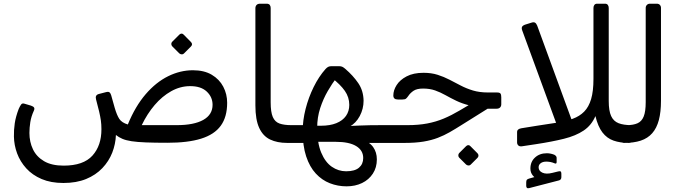

<svg xmlns="http://www.w3.org/2000/svg" viewBox="-20 -770 3688 1037"><path d="M322.2 218.3Q254.9 218.3 204.9 197Q154.9 175.7 121.9 139.3Q88.8 102.8 72.4 58.4Q56 13.9 55.2 -32.4Q54.4 -68 59.7 -104Q65 -140 81.2 -182.2Q87.3 -195.7 93.6 -204.9Q99.8 -214.1 112.1 -209.9L147 -199.6Q160.2 -195.2 164 -188.9Q167.7 -182.7 162.9 -172.2Q148.5 -140.9 143.7 -110.4Q138.9 -79.8 138.9 -51.9Q138.9 -3.6 158 36.4Q177 76.4 217.9 100.5Q258.8 124.6 323.6 124.6Q430.4 124.6 479.3 70.4Q528.1 16.1 527.8 -72.1Q527.8 -98.4 524.7 -119.8Q521.6 -141.2 515.5 -167.4Q509.4 -193.6 498.6 -233.7Q492.6 -256.6 513.6 -262.3L551.9 -272.2Q565.9 -276 571.7 -271.1Q577.4 -266.2 580.6 -255.1L599.4 -188.2Q611.1 -147.7 624.6 -127.5Q638 -107.3 670.4 -97.7Q710.7 -196.1 766.8 -261.2Q822.8 -326.2 888.3 -358.4Q953.7 -390.6 1022.2 -390.6Q1082.7 -390.6 1123.8 -366.2Q1164.9 -341.8 1185.9 -301.7Q1206.9 -261.7 1206.9 -214.8Q1206.9 -138.5 1172.4 -91Q1137.9 -43.4 1066.2 -21.1Q994.6 1.3 883.7 1.1Q814.4 1.1 767.7 -0.8Q721.1 -2.6 690.8 -7.2Q660.6 -11.8 641 -20.2Q621.4 -28.6 606.1 -40.9Q604.2 8.2 586.2 54.6Q568.1 100.9 532.7 138.1Q497.4 175.3 445.1 196.8Q392.9 218.3 322.2 218.3ZM745.6 -94.1H934.6Q1027.4 -94.1 1077.8 -122.3Q1128.1 -150.6 1128.1 -203.9Q1128.1 -246 1096.5 -275.6Q1064.9 -305.2 1006.1 -304.8Q953.3 -304.6 904.5 -277.3Q855.6 -249.9 815.3 -202.7Q775 -155.4 745.6 -94.1ZM973.1 -480.7Q968.4 -475.9 961.2 -476.4Q953.9 -476.9 948.4 -481.7L910.2 -519.9Q905.2 -525.6 905.2 -532.7Q905.2 -539.7 910.2 -544.6L948.4 -582.8Q953.9 -588.4 960.7 -588.5Q967.4 -588.6 972.1 -582.8L1009.9 -544.6Q1023.8 -531.4 1011.3 -518.9Z M1549.4 1.9H1531.1Q1477.3 1.9 1438.9 -16.5Q1400.5 -34.8 1380 -79.1Q1359.4 -123.4 1359.4 -200.9V-725.4Q1359.4 -736.4 1365.8 -743.2Q1372.2 -750 1385.4 -750H1419.5Q1431.9 -750 1436.9 -743.5Q1441.9 -737 1441.9 -727V-217.6Q1441.9 -164.6 1453.4 -138.1Q1464.9 -111.6 1489.7 -102.8Q1514.4 -94.1 1552.5 -94.1H1564.4Q1579.4 -94.1 1579.4 -79.1V-28.1Q1579.4 1.9 1549.4 1.9Z M1851.9 236.4Q1804.6 236.4 1761.6 219.7Q1718.7 203 1685.6 167.2Q1652.5 131.5 1633.6 74.6Q1614.8 17.8 1614.8 -62.7Q1614.8 -119.4 1630.4 -181.2Q1646.1 -243.1 1674.1 -300Q1702.2 -356.9 1738.3 -397.3Q1745.9 -405.7 1753.2 -409.2Q1760.4 -412.6 1771 -412.6H1811Q1822.7 -412.6 1829.8 -408.8Q1836.9 -405.1 1844.4 -398.5Q1887.3 -361.8 1915.1 -320.9Q1942.9 -279.9 1943.7 -225.9Q1943.7 -182.2 1923.1 -143.3Q1902.4 -104.5 1867.9 -86L1859.9 -89.2Q1894.4 -90.8 1923.2 -92Q1952.1 -93.2 1981 -93.7Q2009.9 -94.1 2044.4 -94.1Q2054 -94.1 2057.3 -89.5Q2060.6 -84.9 2060.6 -72V-22.5Q2060.6 -10.6 2053.2 -4.3Q2045.8 1.9 2027.2 1.9H1951L1925.1 -20.2Q1975.5 -4.2 1995.4 24.2Q2015.4 52.6 2015.4 90.8Q2015.4 134.9 1993.8 167.8Q1972.3 200.7 1935.4 218.6Q1898.5 236.4 1851.9 236.4ZM1546.9 1.9Q1534 1.9 1534 -16.9V-70.1Q1534 -83.8 1540.7 -88.9Q1547.3 -94.1 1560.9 -94.1H1634.1V1.9ZM1849.4 155.1Q1896.2 155.1 1918.9 135.7Q1941.7 116.3 1941.7 83.6Q1941.7 42.1 1903.7 19Q1865.6 -4 1793.5 -4H1667.3V-90.9H1713.2Q1762.2 -90.9 1796.5 -104.7Q1830.8 -118.6 1848.7 -144Q1866.5 -169.5 1866.5 -203.6Q1866.5 -244.9 1842.4 -279.3Q1818.4 -313.6 1772.1 -349.4L1797.7 -350.2Q1774.7 -320.1 1750.3 -278.3Q1725.9 -236.5 1709.5 -186.3Q1693.1 -136.1 1693.1 -80.1Q1693.1 2.2 1714.9 54.2Q1736.6 106.1 1772.1 130.6Q1807.6 155.1 1849.4 155.1Z M2031 1.9Q2016 1.9 2016 -13.1V-64.1Q2016 -94.1 2046 -94.1H2181.1Q2239.9 -94.1 2287.5 -103.1Q2335.1 -112.2 2377.1 -129.8Q2419.1 -147.5 2461.9 -172.9L2558.2 -229.8L2635 -196.2L2472.6 -94.6Q2439.2 -73.4 2409 -56.1Q2378.9 -38.8 2344.9 -25.7Q2310.9 -12.6 2267.7 -5.3Q2224.4 1.9 2165.4 1.9ZM2608.6 -182.9V-190.6Q2555.1 -190.6 2515.3 -200.7Q2475.5 -210.7 2444.4 -225.7Q2413.4 -240.7 2386 -256.1Q2358.7 -271.4 2330 -281.6Q2301.2 -291.7 2265.1 -291.7Q2231.4 -291.7 2213.7 -279.8Q2195.9 -267.9 2185 -251.4Q2178.4 -241.9 2172.8 -237.2Q2167.2 -232.6 2153.6 -232.6H2128.6Q2104.4 -232.6 2104.4 -254.4Q2104.4 -282.2 2122.1 -310.3Q2139.7 -338.4 2176.3 -357.6Q2212.9 -376.8 2267.7 -376.8Q2309.6 -376.8 2343.4 -366.1Q2377.1 -355.4 2407.4 -339.7Q2437.7 -324.1 2468.4 -308Q2499.1 -291.9 2534.6 -281.2Q2570.2 -270.5 2615.7 -270.5H2664.3Q2678.9 -270.5 2683.2 -264.6Q2687.4 -258.7 2687.4 -244.4V-206.8Q2687.4 -196.1 2680.9 -189.5Q2674.3 -182.9 2662.6 -182.9ZM2521.7 119.7Q2517 124.3 2510 123.8Q2502.9 123.3 2497.4 118.7L2459.9 81.3Q2455.4 76.6 2455.4 69.2Q2455.4 61.9 2459.9 56.9L2497.4 19.5Q2502.9 13.9 2509.5 13.9Q2516 13.9 2520.7 19.5L2558 56.9Q2563.7 61.9 2564.2 69.2Q2564.7 76.6 2559.2 82.3Z M2798.4 20.2Q2785.9 21.7 2779.3 15.4Q2772.8 9 2772.8 -0.8V-56.7Q2772.8 -73.8 2796.7 -77.4L2884.1 -91.5Q2942.2 -100.1 2989.7 -107.7Q3037.3 -115.4 3073.8 -128.7Q3110.3 -142 3135.1 -167.1Q3159.9 -192.2 3172.6 -234.7Q3185.3 -277.2 3185.3 -344.2V-727Q3185.3 -737 3190.3 -743.5Q3195.3 -750 3205.3 -750H3247.8Q3257.8 -750 3262.8 -743.5Q3267.8 -737 3267.8 -727V-224.3Q3267.8 -171.6 3280.7 -143.4Q3293.6 -115.2 3320.9 -104.6Q3348.2 -94.1 3390.3 -94.1Q3405.3 -94.1 3405.3 -79.1V-28.1Q3405.3 1.9 3375.3 1.9Q3329.6 1.9 3293.7 -10.6Q3257.9 -23.1 3233.7 -54.8Q3209.4 -86.6 3195.9 -143Q3174.7 -93.3 3132.2 -64.8Q3089.7 -36.3 3025.9 -20.5Q2962.1 -4.6 2876 8.5ZM2995.9 -72.5 2800.4 -606Q2795.9 -618.5 2799.9 -625.6Q2804 -632.6 2814.6 -636.4L2849.8 -647.4Q2861.7 -651.6 2869.1 -647.9Q2876.4 -644.1 2881.4 -631.7L3078.2 -93.4ZM2837.7 246.1Q2829.5 248.1 2825.8 244.4Q2822.1 240.7 2822.1 233.7V216Q2822.1 205.4 2825.3 201.3Q2828.5 197.2 2837.9 194.4L2885.7 180.9V196.4Q2872.3 194.9 2858.5 178.9Q2844.7 162.9 2844.7 140.4Q2844.7 103.6 2869.7 80.7Q2894.7 57.7 2933.6 57.7Q2945 57.7 2956.2 60.3Q2967.4 62.9 2974.4 66.1Q2986.4 73.1 2986.4 82.3V104.9Q2986.4 117.1 2975.4 112.1Q2954.4 102.9 2930.6 102.9Q2911.6 102.9 2900.4 111.4Q2889.1 119.9 2889.1 133.4Q2889.1 153.4 2909.7 162.7Q2930.3 172.1 2963.6 163.6L2994.6 156Q3005.6 153.2 3008.7 156.6Q3011.9 160 3011.9 168.2V186.9Q3011.9 200.4 2999.7 204.2Z M3350 1.9Q3335 1.9 3335 -13.1V-64.1Q3335 -94.1 3365 -94.1Q3400.1 -94.1 3422.9 -104.1Q3445.8 -114.1 3456.6 -140.8Q3467.5 -167.6 3467.5 -218.4V-727Q3467.5 -737 3474 -743.5Q3480.5 -750 3490.5 -750H3527Q3538 -750 3544 -743.5Q3550 -737 3550 -727V-226Q3550 -165.2 3538.5 -121.6Q3526.9 -78.1 3502.7 -50.5Q3478.4 -22.9 3440.6 -10.4Q3402.7 2.1 3350 1.9Z"/></svg>

Font: Rubik Light
Style: Regular
Weight: 300
Designer: Hubert and Fischer
Foundry: Hubert and Fischer
Version: Version 2.300;gftools[0.9.30]